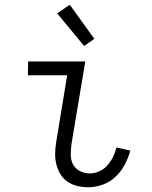

<svg xmlns="http://www.w3.org/2000/svg" viewBox="-20 -778 640 806"><path d="M351 8Q327 8 304 2.5Q281 -3 263 -15.5Q245 -28 233.5 -47Q222 -66 216.5 -88.5Q211 -111 211.5 -134.5Q212 -158 216 -182L262 -462H97L98 -520H338L280 -173Q277 -151 277 -128.5Q277 -106 286.5 -88Q296 -70 315.5 -60Q335 -50 357 -50Q377 -50 397 -59Q417 -68 431 -84Q445 -100 454.5 -119.5Q464 -139 469 -159L527 -146Q519 -116 504 -87.5Q489 -59 465.5 -36.5Q442 -14 411.5 -3Q381 8 351 8ZM333 -585 220 -722 273 -758 376 -615Z"/></svg>

Font: Iosevka HT Light Extended
Style: Italic
Weight: 300
Width: 7
Italic angle: -9°
Monospace: yes
Designer: Belleve Invis
Foundry: Belleve Invis
Version: Version 32.3.0; ttfautohint (v1.8.4)